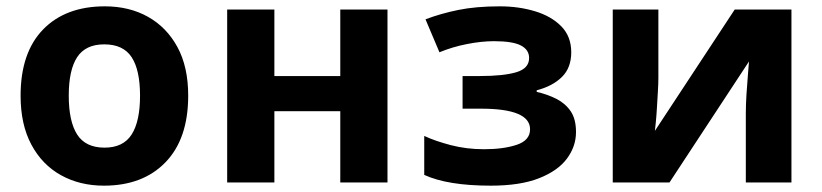

<svg xmlns="http://www.w3.org/2000/svg" viewBox="-20 -576 2596 606"><path d="M574 -274Q574 -138 502.5 -64Q431 10 308 10Q232 10 172.5 -23Q113 -56 79 -119.5Q45 -183 45 -274Q45 -410 116 -483Q187 -556 311 -556Q388 -556 447 -523Q506 -490 540 -427.5Q574 -365 574 -274ZM197 -274Q197 -193 223.5 -151.5Q250 -110 310 -110Q369 -110 395.5 -151.5Q422 -193 422 -274Q422 -355 395.5 -395.5Q369 -436 309 -436Q250 -436 223.5 -395.5Q197 -355 197 -274Z M846 -546V-336H1054V-546H1203V0H1054V-225H846V0H697V-546Z M1558 -556Q1617 -556 1668.5 -540.5Q1720 -525 1751.5 -493Q1783 -461 1783 -411Q1783 -362 1753.5 -333Q1724 -304 1674 -291V-286Q1709 -278 1737 -263.5Q1765 -249 1781.5 -224.5Q1798 -200 1798 -159Q1798 -114 1769.5 -75.5Q1741 -37 1681.5 -13.5Q1622 10 1529 10Q1393 10 1319 -24V-147Q1353 -131 1402.5 -118Q1452 -105 1508 -105Q1569 -105 1611 -119Q1653 -133 1653 -168Q1653 -233 1498 -233H1440V-336H1495Q1569 -336 1609.5 -348Q1650 -360 1650 -393Q1650 -419 1624 -432.5Q1598 -446 1539 -446Q1500 -446 1454 -437Q1408 -428 1367 -411L1323 -515Q1370 -533 1426 -544.5Q1482 -556 1558 -556Z M2058 -330Q2058 -313 2056.5 -288Q2055 -263 2053.5 -237Q2052 -211 2050 -191Q2048 -171 2047 -163L2299 -546H2478V0H2334V-218Q2334 -245 2336 -277.5Q2338 -310 2340.5 -338.5Q2343 -367 2344 -382L2093 0H1914V-546H2058Z"/></svg>

Font: RS Noto Sans
Style: Bold
Weight: 700
Designer: Monotype Design Team
Foundry: Monotype Imaging Inc.
Version: Version 3.10